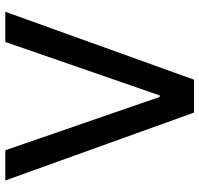

<svg xmlns="http://www.w3.org/2000/svg" viewBox="-34 -734 767 740"><g transform="rotate(90 350.0 -363.5)"><path d="M141.3 0 347.3 -595.2H353L558.6 0H675.1L413.4 -727.3H286.6L24.9 0Z"/></g></svg>

Font: Margiela Sans Medium
Style: Regular
Weight: 500
Designer: Stefan Endress, Andreas Faust
Version: Version 1.100;FEAKit 1.0